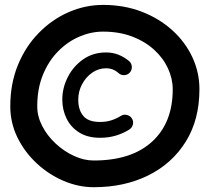

<svg xmlns="http://www.w3.org/2000/svg" viewBox="-20 -740 867 793"><path d="M516.6 -440.9Q507.8 -430.7 494.1 -429.7Q480.5 -428.7 470.2 -437.5Q448.2 -458 418 -458Q386.7 -458 360.6 -439.7Q334.5 -421.4 318.8 -391.8Q303.2 -362.3 303.2 -328.6Q303.2 -286.1 324 -261.2Q344.7 -236.3 393.1 -236.3Q419.4 -236.3 440.2 -243.2Q460.9 -250 480 -261.7Q491.2 -268.6 504.6 -265.1Q518.1 -261.7 524.9 -250.5Q532.2 -238.8 528.8 -225.6Q525.4 -212.4 514.2 -205.1Q490.2 -189.9 460 -180.4Q429.7 -170.9 393.1 -170.9Q342.3 -170.9 307.4 -192.6Q272.5 -214.4 254.9 -250.5Q237.3 -286.6 237.3 -328.6Q237.3 -377 260 -421.6Q282.7 -466.3 323.5 -494.9Q364.3 -523.4 418 -523.4Q445.8 -523.4 470 -513.7Q494.1 -503.9 513.7 -487.3Q523.4 -478.5 524.4 -464.8Q525.4 -451.2 516.6 -440.9ZM22.5 -300.8Q22.5 -395 54.2 -471.9Q85.9 -548.8 140.4 -604.2Q194.8 -659.7 263.4 -689.7Q332 -719.7 405.8 -719.7Q492.2 -719.7 564.7 -691.9Q637.2 -664.1 690.9 -615.7Q744.6 -567.4 774.2 -504.4Q803.7 -441.4 803.7 -371.1Q803.7 -246.1 747.6 -155.5Q691.4 -64.9 593 -15.9Q494.6 33.2 367.2 33.2Q304.2 33.2 242.9 7.1Q181.6 -19 131.8 -65.2Q82 -111.3 52.2 -171.9Q22.5 -232.4 22.5 -300.8ZM133.8 -300.8Q133.8 -259.3 154.5 -219.2Q175.3 -179.2 209.7 -147.2Q244.1 -115.2 285.2 -96.2Q326.2 -77.1 367.2 -77.1Q522.9 -77.1 608.2 -155Q693.4 -232.9 693.4 -371.1Q693.4 -415 673.8 -457.5Q654.3 -500 616.9 -534.2Q579.6 -568.4 526.4 -588.9Q473.1 -609.4 405.8 -609.4Q356 -609.4 307.6 -588.6Q259.3 -567.9 220 -528.1Q180.7 -488.3 157.2 -430.9Q133.8 -373.5 133.8 -300.8Z"/></svg>

Font: Mikhak-DS2-FD SemiBold
Style: Regular
Weight: 600
Designer: Amin Abedi
Version: Version 3.2